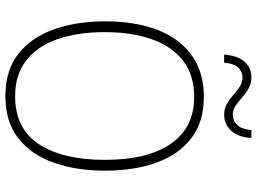

<svg xmlns="http://www.w3.org/2000/svg" viewBox="-140 -801 951 711"><g transform="rotate(90 335.5 -445.5)"><path d="M612 -358Q612 -254 583 -170.5Q554 -87 493 -38.5Q432 10 336 10Q239 10 178 -39Q117 -88 88 -171.5Q59 -255 59 -359Q59 -472 91 -554Q123 -636 185.5 -680.5Q248 -725 339 -725Q430 -725 490.5 -679.5Q551 -634 581.5 -551.5Q612 -469 612 -358ZM99 -359Q99 -258 125 -183Q151 -108 204 -67Q257 -26 336 -26Q457 -26 514.5 -115Q572 -204 572 -358Q572 -516 512.5 -602.5Q453 -689 339 -689Q258 -689 205 -648Q152 -607 125.5 -532.5Q99 -458 99 -359ZM182 -800Q186 -850 208.5 -875.5Q231 -901 267 -901Q290 -901 308 -890.5Q326 -880 341 -866.5Q356 -853 371.5 -842.5Q387 -832 405 -832Q426 -832 442 -847.5Q458 -863 462 -901H491Q488 -852 464 -826Q440 -800 405 -800Q382 -800 364 -810.5Q346 -821 331 -834.5Q316 -848 300.5 -858Q285 -868 266 -868Q247 -868 231.5 -853.5Q216 -839 212 -800Z"/></g></svg>

Font: Noto Sans Gurmukhi SemiCondensed ExtraLight
Style: Regular
Weight: 200
Width: 4
Designer: Jelle Bosma - Monotype Design Team
Foundry: Monotype Imaging Inc.
Version: Version 2.004; ttfautohint (v1.8.4.7-5d5b)